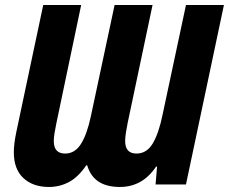

<svg xmlns="http://www.w3.org/2000/svg" viewBox="-20 -734 911 764"><path d="M175 10Q111 10 73 -25.5Q35 -61 35 -128Q35 -161 45 -209L152 -714H303L204 -242Q200 -223 197 -204.5Q194 -186 194 -173Q194 -123 239 -123Q278 -123 302 -161Q326 -199 341 -269L436 -714H587L488 -245Q484 -225 481 -206Q478 -187 478 -173Q478 -123 523 -123Q564 -123 588 -163.5Q612 -204 627 -278L720 -714H871L720 0H599L605 -71H601Q547 10 457 10Q352 10 327 -76H323Q292 -30 255 -10Q218 10 175 10Z"/></svg>

Font: Noto Sans Condensed ExtraBold
Style: Italic
Weight: 800
Width: 3
Italic angle: -12°
Designer: Monotype Design Team
Foundry: Monotype Imaging Inc.
Version: Version 2.013; ttfautohint (v1.8.4.7-5d5b)